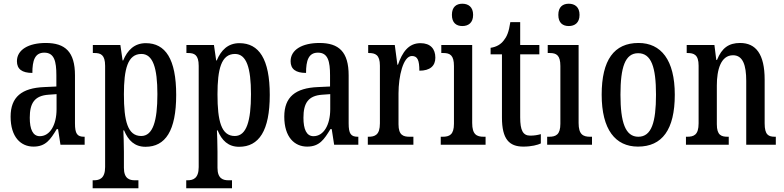

<svg xmlns="http://www.w3.org/2000/svg" viewBox="-20 -778 4212 1032"><path d="M160 10C226 10 251 -28 285 -84H292L305 0H435V-43H432C395 -43 383 -59 383 -115V-373C383 -500 330 -547 226 -547C134 -547 71 -511 71 -449C71 -407 98 -386 154 -386C154 -452 167 -495 218 -495C272 -495 283 -448 283 -373V-313L218 -310C97 -305 37 -257 37 -151C37 -41 92 10 160 10ZM194 -46C156 -46 140 -84 140 -145C140 -223 165 -264 242 -269L284 -272V-191C284 -107 249 -46 194 -46Z M478 234H724V191H705C677 191 646 183 646 124V37C646 -8 644 -47 643 -77H647C669 -23 704 11 762 11C869 11 927 -75 927 -268C927 -461 869 -546 764 -546C702 -546 665 -508 642 -453H639L627 -536H479V-493H488C521 -493 545 -484 545 -424V120C545 182 514 191 485 191H478ZM739 -47C666 -47 646 -128 646 -271C646 -406 666 -488 740 -488C802 -488 826 -413 826 -272C826 -128 802 -47 739 -47Z M981 234H1227V191H1208C1180 191 1149 183 1149 124V37C1149 -8 1147 -47 1146 -77H1150C1172 -23 1207 11 1265 11C1372 11 1430 -75 1430 -268C1430 -461 1372 -546 1267 -546C1205 -546 1168 -508 1145 -453H1142L1130 -536H982V-493H991C1024 -493 1048 -484 1048 -424V120C1048 182 1017 191 988 191H981ZM1242 -47C1169 -47 1149 -128 1149 -271C1149 -406 1169 -488 1243 -488C1305 -488 1329 -413 1329 -272C1329 -128 1305 -47 1242 -47Z M1631 10C1697 10 1722 -28 1756 -84H1763L1776 0H1906V-43H1903C1866 -43 1854 -59 1854 -115V-373C1854 -500 1801 -547 1697 -547C1605 -547 1542 -511 1542 -449C1542 -407 1569 -386 1625 -386C1625 -452 1638 -495 1689 -495C1743 -495 1754 -448 1754 -373V-313L1689 -310C1568 -305 1508 -257 1508 -151C1508 -41 1563 10 1631 10ZM1665 -46C1627 -46 1611 -84 1611 -145C1611 -223 1636 -264 1713 -269L1755 -272V-191C1755 -107 1720 -46 1665 -46Z M1957 0H2202V-43H2182C2148 -43 2122 -51 2122 -110V-276C2122 -368 2147 -477 2194 -477C2225 -477 2234 -453 2234 -398C2292 -398 2320 -424 2320 -468C2320 -515 2294 -546 2240 -546C2175 -546 2142 -496 2119 -430H2116L2102 -536H1959V-493H1962C1997 -493 2022 -484 2022 -425V-115C2022 -52 1995 -43 1960 -43H1957Z M2465 -638C2497 -638 2523 -655 2523 -698C2523 -741 2497 -758 2465 -758C2433 -758 2409 -741 2409 -698C2409 -655 2433 -638 2465 -638ZM2349 0H2590V-43H2580C2542 -43 2518 -55 2518 -117V-536H2352V-493H2363C2399 -493 2420 -481 2420 -423V-113C2420 -54 2396 -43 2359 -43H2349Z M2793 10C2837 10 2870 1 2887 -7V-57C2869 -52 2852 -49 2830 -49C2791 -49 2776 -77 2776 -147V-486H2879V-536H2776V-659H2723C2715 -605 2704 -581 2688 -561C2672 -540 2650 -526 2617 -521V-486H2678V-146C2678 -30 2717 10 2793 10Z M3037 -638C3069 -638 3095 -655 3095 -698C3095 -741 3069 -758 3037 -758C3005 -758 2981 -741 2981 -698C2981 -655 3005 -638 3037 -638ZM2921 0H3162V-43H3152C3114 -43 3090 -55 3090 -117V-536H2924V-493H2935C2971 -493 2992 -481 2992 -423V-113C2992 -54 2968 -43 2931 -43H2921Z M3409 10C3539 10 3607 -81 3607 -269C3607 -456 3533 -547 3412 -547C3281 -547 3214 -456 3214 -269C3214 -81 3288 10 3409 10ZM3411 -43C3341 -43 3315 -121 3315 -269C3315 -417 3340 -492 3410 -492C3481 -492 3506 -417 3506 -269C3506 -121 3482 -43 3411 -43Z M3667 0H3897V-43H3892C3857 -43 3833 -51 3833 -110V-319C3833 -402 3854 -481 3920 -481C3973 -481 3991 -428 3991 -343V0H4150V-43H4146C4111 -43 4090 -52 4090 -115V-350C4090 -487 4043 -547 3958 -547C3898 -547 3860 -521 3834 -456H3830L3820 -536H3671V-493H3675C3710 -493 3735 -484 3735 -425V-115C3735 -52 3709 -43 3673 -43H3667Z"/></svg>

Font: Noto Serif Sinhala ExtraCondensed Medium
Style: Regular
Weight: 500
Width: 2
Designer: Jelle Bosma - Monotype Design Team
Foundry: Monotype Imaging Inc.
Version: Version 2.007